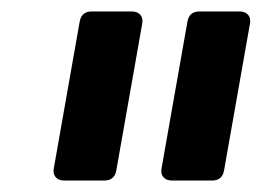

<svg xmlns="http://www.w3.org/2000/svg" viewBox="-20 -783 457 335"><path d="M92 -468Q82 -468 77 -474Q72 -480 74 -490L119 -745Q122 -763 140 -763H210Q220 -763 225 -757Q230 -751 228 -741L183 -486Q180 -468 162 -468ZM280 -468Q270 -468 265 -474Q260 -480 262 -490L307 -745Q310 -763 328 -763H398Q408 -763 413 -757Q418 -751 416 -741L371 -486Q368 -468 350 -468Z"/></svg>

Font: Open Sauce Two Black Italic
Style: Regular
Weight: 900
Italic angle: -10°
Designer: Alfredo Marco Pradil
Foundry: Creative Sauce Fz LLC
Version: Version 1.477